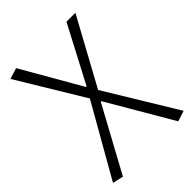

<svg xmlns="http://www.w3.org/2000/svg" viewBox="-221 -646 957 957"><g transform="rotate(-45 257.0 -167.5)"><path d="M68 212 11 199 227 -180 16 -529 74 -547 254 -234H258L415 -533H478L286 -181L514 194L458 212L258 -130H254Z"/></g></svg>

Font: Noto Sans Korean Light
Style: Regular
Weight: 300
Designer: Ryoko NISHIZUKA  (kana & ideographs); Paul D. Hunt (Latin, Greek & Cyrillic); Wenlong ZHANG  (bopomofo); Sandoll Communi
Foundry: Adobe Systems Incorporated
Version: Version 1.000;PS 1;hotconv 1.0.78;makeotf.lib2.5.61930